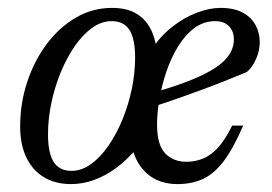

<svg xmlns="http://www.w3.org/2000/svg" viewBox="-20 -456 688 486"><path d="M263.5 -436Q299.5 -436 323 -422.8Q346.5 -409.5 359.8 -385.5Q373 -361.5 376.5 -329L364.5 -331.5Q386 -364.5 415.5 -387.8Q445 -411 477.2 -423.5Q509.5 -436 538 -436Q573 -436 595 -423.8Q617 -411.5 627.2 -391.8Q637.5 -372 637.5 -349.5Q637.5 -328 628.2 -306.8Q619 -285.5 604.5 -273.5Q575.5 -261.5 546.5 -250Q517.5 -238.5 488.2 -227.8Q459 -217 429.8 -206.8Q400.5 -196.5 371 -187L372.5 -223Q420.5 -236.5 455 -250Q489.5 -263.5 512.2 -276.5Q535 -289.5 548 -302.8Q561 -316 566.5 -329.2Q572 -342.5 572 -356Q572 -370 566.5 -380.2Q561 -390.5 550.8 -396.5Q540.5 -402.5 525 -402.5Q495.5 -402.5 472 -385Q448.5 -367.5 430.8 -338.5Q413 -309.5 401.2 -274.8Q389.5 -240 383.5 -205Q377.5 -170 377.5 -141Q377.5 -89.5 398 -68Q418.5 -46.5 451.5 -46.5Q474 -46.5 493.8 -54.5Q513.5 -62.5 531.8 -82.2Q550 -102 567.5 -138H595.5Q571 -81 546.8 -48.8Q522.5 -16.5 494.2 -3.2Q466 10 428.5 10Q400 10 377 -0.5Q354 -11 337.8 -32Q321.5 -53 313.5 -85L328 -82.5Q303 -52.5 275.5 -32Q248 -11.5 219 -0.8Q190 10 160 10Q120.5 10 91.5 -7.2Q62.5 -24.5 46.8 -57.2Q31 -90 31 -136Q31 -194.5 48.8 -248.2Q66.5 -302 98 -344.2Q129.5 -386.5 171.8 -411.2Q214 -436 263.5 -436ZM161 -23.5Q186.5 -23.5 210.2 -40.5Q234 -57.5 254.2 -86.8Q274.5 -116 289.8 -153Q305 -190 313.5 -230.5Q322 -271 322 -310Q322 -357.5 307.8 -380Q293.5 -402.5 262.5 -402.5Q237 -402.5 213.2 -385.5Q189.5 -368.5 169.2 -339.2Q149 -310 133.8 -273Q118.5 -236 110 -195.5Q101.5 -155 101.5 -116Q101.5 -69 115.8 -46.2Q130 -23.5 161 -23.5Z"/></svg>

Font: Newsreader 18pt
Style: Italic
Weight: 400
Italic angle: -17°
Version: Version 1.003